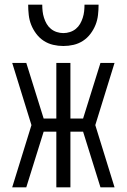

<svg xmlns="http://www.w3.org/2000/svg" viewBox="-20 -798 540 818"><path d="M32 0 114 -265 32 -530H92L166 -293H220V-530H280V-293H334L408 -530H468L386 -265L468 0H408L334 -237H280V0H220V-237H166L92 0ZM250 -602Q228 -602 206.5 -607Q185 -612 166.5 -624Q148 -636 134.5 -654Q121 -672 113 -692Q105 -712 102.5 -734Q100 -756 100 -778H160Q160 -764 161.5 -750Q163 -736 167.5 -722Q172 -708 179 -696Q186 -684 197 -675Q208 -666 222 -661.5Q236 -657 250 -657Q264 -657 278 -661.5Q292 -666 303 -675Q314 -684 321 -696Q328 -708 332.5 -722Q337 -736 338.5 -750Q340 -764 340 -778H400Q400 -756 397.5 -734Q395 -712 387 -692Q379 -672 365.5 -654Q352 -636 333.5 -624Q315 -612 293.5 -607Q272 -602 250 -602Z"/></svg>

Font: Iosevka Term Light
Style: Regular
Weight: 300
Monospace: yes
Designer: Belleve Invis
Foundry: Belleve Invis
Version: Version 9.0.1; ttfautohint (v1.8.3)